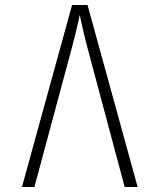

<svg xmlns="http://www.w3.org/2000/svg" viewBox="-20 -750 640 770"><path d="M68 0 269 -730H331L532 0H480L333 -550Q317 -610 308.5 -650Q300 -690 300 -690Q300 -690 291 -650Q282 -610 266 -550L118 0Z"/></svg>

Font: Pitagon Sans Mono Thin
Style: Regular
Weight: 100
Monospace: yes
Designer: Travis Tran
Foundry: Pitagon
Version: Version 1.001; ttfautohint (v1.8.4.7-5d5b);gftools[0.9.26]